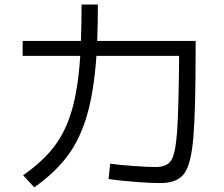

<svg xmlns="http://www.w3.org/2000/svg" viewBox="-20 -802 978 840"><path d="M455.1 -18.6 461.9 -85.9Q502.9 -80.1 564.9 -75.7Q627 -71.3 662.1 -71.3Q709.5 -71.3 728.5 -99.6Q747.6 -127.9 754.6 -223.9Q761.7 -319.8 763.7 -557.6H401.9Q391.1 -403.3 361.1 -299.1Q331.1 -194.8 275.9 -120.6Q220.7 -46.4 129.9 17.6L81.1 -35.2Q167 -95.2 217.5 -161.6Q268.1 -228 294.9 -321.5Q321.8 -415 331.1 -557.6H79.1V-623H334Q336.9 -695.8 336.9 -782.2H408.2Q408.2 -696.3 405.3 -623H835.9V-588.9Q835.9 -314.5 825.7 -197.5Q815.4 -80.6 784.7 -40.8Q753.9 -1 681.6 -1Q639.6 -1 574.2 -6.1Q508.8 -11.2 455.1 -18.6Z"/></svg>

Font: Pretendard
Style: Regular
Weight: 400
Designer: Base glyphs from Inter by Rasmus Andersson; Hangeul glyphs from Noto Sans CJK(Source Han Sans) by Jang Soo-young and Kan
Foundry: Kil Hyung-jin
Version: Version 1.309